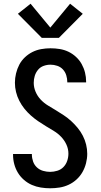

<svg xmlns="http://www.w3.org/2000/svg" viewBox="-20 -1002 540 1030"><path d="M249 8Q224 8 199 4Q174 0 151 -10Q128 -20 108.5 -37Q89 -54 76 -75.5Q63 -97 56.5 -121.5Q50 -146 50 -171Q50 -173 50 -174Q50 -175 50 -176H151Q151 -175 151 -174.5Q151 -174 151 -173Q151 -154 157.5 -135.5Q164 -117 178 -104Q192 -91 211 -85.5Q230 -80 249 -80Q268 -80 287.5 -86Q307 -92 320.5 -106Q334 -120 340.5 -139Q347 -158 347 -178Q347 -203 336.5 -226Q326 -249 308.5 -267.5Q291 -286 269.5 -299Q248 -312 226.5 -325Q205 -338 184.5 -352Q164 -366 145 -383Q126 -400 110.5 -419.5Q95 -439 83.5 -461.5Q72 -484 66 -508.5Q60 -533 60 -558Q60 -583 66 -608Q72 -633 83.5 -655Q95 -677 113.5 -694.5Q132 -712 154 -723Q176 -734 201 -738.5Q226 -743 251 -743Q276 -743 300.5 -739Q325 -735 347 -724.5Q369 -714 387.5 -697Q406 -680 418 -658.5Q430 -637 436 -613Q442 -589 442 -564Q442 -563 442 -562Q442 -561 442 -560H341Q341 -560 341 -560.5Q341 -561 341 -562Q341 -580 335.5 -598Q330 -616 317.5 -629.5Q305 -643 287 -649Q269 -655 251 -655Q232 -655 214 -648.5Q196 -642 184 -627.5Q172 -613 166.5 -595Q161 -577 161 -558Q161 -533 171 -509.5Q181 -486 198.5 -467.5Q216 -449 237.5 -436Q259 -423 280.5 -410Q302 -397 323 -383Q344 -369 362.5 -352Q381 -335 397 -315.5Q413 -296 424.5 -273.5Q436 -251 442 -226.5Q448 -202 448 -177Q448 -152 441.5 -126.5Q435 -101 422.5 -79Q410 -57 391 -39.5Q372 -22 348.5 -11Q325 0 299.5 4Q274 8 249 8ZM204 -799 76 -928 144 -982 250 -854 356 -982 424 -928 296 -799Z"/></svg>

Font: Iosevka SS04 Semibold
Style: Regular
Weight: 600
Monospace: yes
Designer: Belleve Invis
Foundry: Belleve Invis
Version: Version 19.0.0; ttfautohint (v1.8.4)